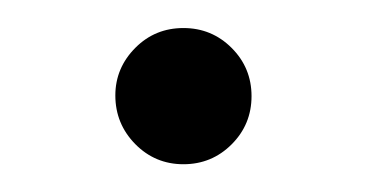

<svg xmlns="http://www.w3.org/2000/svg" viewBox="-20 -283 265 139"><path d="M78.1 -248.5Q92.3 -262.7 112.8 -262.7Q133.3 -262.7 147.7 -248.3Q162.1 -233.9 162.1 -213.4Q162.1 -192.9 147.7 -178.5Q133.3 -164.1 112.8 -164.1Q92.3 -164.1 77.9 -178.7Q63.5 -193.4 63.5 -213.9Q63.5 -233.9 78.1 -248.5Z"/></svg>

Font: NMS Futura Pro Book
Style: Regular
Weight: 400
Designer: Blend3rman
Version: Version 0.1